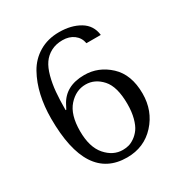

<svg xmlns="http://www.w3.org/2000/svg" viewBox="-169 -837 923 973"><g transform="rotate(-30 292.5 -350.5)"><path d="M490 -594H406Q400 -628 373.5 -648Q347 -668 308 -668Q269 -668 240 -652.5Q211 -637 193 -611Q175 -585 164 -544Q153 -503 149 -457.5Q145 -412 145 -353H149L161 -376Q204 -460 315 -460Q398 -460 461.5 -401Q525 -342 525 -231Q525 -130 460.5 -59.5Q396 11 296 11Q60 11 60 -352Q60 -423 74 -485.5Q88 -548 117 -600Q146 -652 196.5 -682Q247 -712 313 -712Q384 -712 433.5 -682.5Q483 -653 490 -594ZM155 -224Q155 -130 197.5 -81.5Q240 -33 296 -33Q313 -33 329.5 -37Q346 -41 365 -54Q384 -67 398.5 -87Q413 -107 422.5 -142.5Q432 -178 432 -224Q432 -325 391.5 -370Q351 -415 297 -415Q240 -415 197.5 -367.5Q155 -320 155 -224Z"/></g></svg>

Font: Tenor Sans
Style: Regular
Weight: 400
Designer: Denis Masharov
Foundry: Denis Masharov
Version: Version 1.1